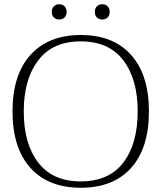

<svg xmlns="http://www.w3.org/2000/svg" viewBox="-20 -875 761 905"><path d="M224 -819Q224 -835 233.5 -845Q243 -855 259 -855Q275 -855 284.5 -845Q294 -835 294 -819Q294 -803 284.5 -793Q275 -783 259 -783Q243 -783 233.5 -793Q224 -803 224 -819ZM427 -819Q427 -835 436.5 -845Q446 -855 462 -855Q478 -855 487.5 -845Q497 -835 497 -819Q497 -803 487.5 -793Q478 -783 462 -783Q446 -783 436.5 -793Q427 -803 427 -819ZM39 -350Q39 -522 123.5 -616Q208 -710 361 -710Q514 -710 598 -616Q682 -522 682 -350Q682 -177 598 -83.5Q514 10 361 10Q208 10 123.5 -83.5Q39 -177 39 -350ZM629 -350Q629 -502 561 -591Q493 -680 360 -680Q228 -680 160 -590.5Q92 -501 92 -350Q92 -198 160 -109Q228 -20 360 -20Q494 -20 561.5 -109Q629 -198 629 -350Z"/></svg>

Font: Taviraj ExtraLight
Style: Regular
Weight: 275
Designer: Katatrad Team
Foundry: CadsonDemak
Version: Version 1.001